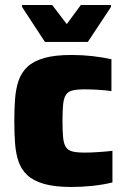

<svg xmlns="http://www.w3.org/2000/svg" viewBox="-20 -737 505 765"><path d="M265 8Q199 8 156.5 -4Q114 -16 89.5 -38.5Q65 -61 54 -93Q43 -125 40 -166Q37 -207 37 -255Q37 -302 40 -342.5Q43 -383 54 -415.5Q65 -448 89.5 -471Q114 -494 156.5 -506Q199 -518 265 -518Q307 -518 347.5 -513.5Q388 -509 424 -501V-374Q405 -377 374.5 -379Q344 -381 317 -381Q286 -381 268.5 -376.5Q251 -372 242.5 -359Q234 -346 231.5 -321Q229 -296 229 -255Q229 -214 231.5 -189Q234 -164 242.5 -151Q251 -138 268.5 -133.5Q286 -129 318 -129Q341 -129 371.5 -131Q402 -133 428 -136V-10Q391 -1 348.5 3.5Q306 8 265 8ZM159 -570 68 -709V-717H188L246 -641L302 -717H422V-709L330 -570Z"/></svg>

Font: Saira Thin ExtraBold
Style: Regular
Weight: 800
Version: Version 1.101